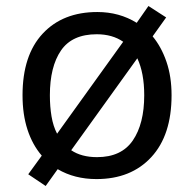

<svg xmlns="http://www.w3.org/2000/svg" viewBox="-20 -586 645 639"><path d="M551 -269Q551 -136 483.5 -63Q416 10 301 10Q228 10 172 -23L132 33L74 -6L119 -68Q88 -104 71.5 -154.5Q55 -205 55 -269Q55 -402 122 -474Q189 -546 304 -546Q377 -546 435 -510L474 -566L533 -528L488 -465Q517 -430 534 -380.5Q551 -331 551 -269ZM146 -269Q146 -231 151.5 -198.5Q157 -166 170 -141L390 -447Q354 -472 302 -472Q220 -472 183 -418Q146 -364 146 -269ZM460 -269Q460 -343 437 -392L217 -86Q251 -63 303 -63Q384 -63 422 -118.5Q460 -174 460 -269Z"/></svg>

Font: Noto Sans Tifinagh Rhissa Ixa
Style: Regular
Weight: 400
Designer: JamraPatel
Foundry: JamraPatel LLC
Version: Version 2.006; ttfautohint (v1.8.4.7-5d5b)